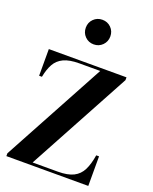

<svg xmlns="http://www.w3.org/2000/svg" viewBox="-186 -1150 998 1251"><g transform="rotate(20 313.0 -524.5)"><path d="M17 0V-19.5L402 -730.5H257Q189 -730.5 149 -711.5Q109 -692.5 88.5 -655.5Q68 -618.5 58 -565H38.5V-750H577V-730.5L192 -19.5H367Q435 -19.5 474.8 -39.5Q514.5 -59.5 535 -100.5Q555.5 -141.5 565.5 -205H585V0ZM302 -878.5Q266 -878.5 241.5 -903.2Q217 -928 217 -964Q217 -1000 241.5 -1024.5Q266 -1049 302 -1049Q338 -1049 362.5 -1024.5Q387 -1000 387 -964Q387 -928 362.5 -903.2Q338 -878.5 302 -878.5Z"/></g></svg>

Font: Bodoni Moda 11pt
Style: Bold
Weight: 700
Designer: Owen Earl
Foundry: indestructible type
Version: Version 2.004